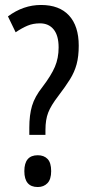

<svg xmlns="http://www.w3.org/2000/svg" viewBox="-20 -744 358 773"><path d="M98 -230Q98 -281 109 -318Q120 -355 151 -394Q186 -440 201 -475Q216 -510 216 -553Q216 -601 196 -625.5Q176 -650 141 -650Q113 -650 90.5 -640.5Q68 -631 43 -614L12 -678Q74 -724 145 -724Q219 -724 258 -681.5Q297 -639 297 -560Q297 -517 288.5 -485.5Q280 -454 262 -425Q244 -396 215 -358Q185 -319 174 -290.5Q163 -262 163 -221V-201H98ZM78 -55Q78 -119 132 -119Q157 -119 171.5 -104Q186 -89 186 -55Q186 -22 171 -6.5Q156 9 132 9Q78 9 78 -55Z"/></svg>

Font: Noto Sans Georgian ExtraCondensed
Style: Regular
Weight: 400
Width: 2
Designer: Monotype Design Team, Akaki Razmadze
Foundry: Google LLC
Version: Version 2.005; ttfautohint (v1.8.4.7-5d5b)